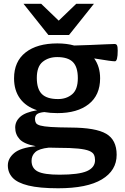

<svg xmlns="http://www.w3.org/2000/svg" viewBox="-20 -752 654 1004"><path d="M280 -160.5Q243 -160.5 211.5 -166Q185.5 -163.5 174.2 -155.5Q163 -147.5 163 -129.5Q163 -117.5 168 -109Q173 -100.5 190.8 -95.5Q208.5 -90.5 246.2 -88Q284 -85.5 349.5 -85Q480.5 -84.5 535.2 -52.5Q590 -20.5 590 57.5Q590 139.5 512.8 186Q435.5 232.5 284 232.5Q186 232.5 128.2 218.2Q70.5 204 45.8 177.2Q21 150.5 21 113Q21 76.5 54 48.5Q87 20.5 167 12.5Q105.5 1 82.5 -24.2Q59.5 -49.5 59.5 -85Q59.5 -117.5 85.8 -141.2Q112 -165 174 -175.5Q115.5 -194.5 84.5 -237Q53.5 -279.5 53.5 -342.5Q53.5 -430.5 113.8 -477.8Q174 -525 280 -525Q328.5 -525 368 -514Q410 -515 453 -516.8Q496 -518.5 529.8 -520.2Q563.5 -522 579 -522Q588.5 -522 592 -514.5Q595.5 -507 595.5 -487.5Q595.5 -431.5 581 -431.5Q570.5 -431.5 547.8 -434.8Q525 -438 472.5 -446.5Q503.5 -403.5 503.5 -342.5Q503.5 -254.5 444 -207.5Q384.5 -160.5 280 -160.5ZM283.5 -234Q327.5 -234 357.2 -259Q387 -284 387 -343.5Q387 -401.5 361.2 -427.5Q335.5 -453.5 279 -453.5Q234 -453.5 203.2 -428.8Q172.5 -404 172.5 -344.5Q172.5 -286.5 199 -260.2Q225.5 -234 283.5 -234ZM145 89Q145 128 177.5 144.8Q210 161.5 291.5 161.5Q392 161.5 434.5 142.8Q477 124 477 85.5Q477 69 471.2 57Q465.5 45 446.5 37Q427.5 29 388.8 25Q350 21 283.5 21Q258 21 235.5 20Q184 25.5 164.5 43.5Q145 61.5 145 89ZM471 -732 341 -569H233L103 -732H195.5L287 -644L378.5 -732Z"/></svg>

Font: Newsreader Caption Medium
Style: Regular
Weight: 500
Designer: Hugues Gentile
Foundry: Production Type
Version: Version 1.001